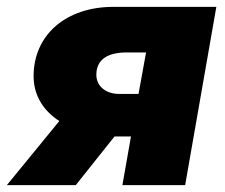

<svg xmlns="http://www.w3.org/2000/svg" viewBox="-61 -540 656 560"><path d="M296 0H479L570 -520H270C130 -520 37 -437 37 -318C37 -260 67 -216 112 -187L-41 0H160L273 -142H279H321ZM220 -322C220 -367 254 -387 308 -387H365L343 -266H287C247 -266 220 -289 220 -322Z"/></svg>

Font: Fixel Display Black
Style: Italic
Weight: 900
Italic angle: -10°
Designer: AlfaBravo + MacPaw
Foundry: Kyrylo Tkachov, Marchela Mozhyna, Serhii Makarenko, Maria Weinstein, Zakhar Kryvoshyya
Version: Version 1.210;Glyphs 3.2 (3217)